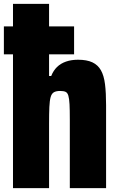

<svg xmlns="http://www.w3.org/2000/svg" viewBox="-21 -891 615 990"><path d="M-1 -611V-755H361V-611ZM46 79V-871H232V-499H243Q254 -527 273 -545.5Q292 -564 319.5 -573.5Q347 -583 381 -583Q427 -583 455.5 -569.5Q484 -556 499.5 -528.5Q515 -501 520.5 -456.5Q526 -412 526 -349V79H339V-275Q339 -325 337.5 -353.5Q336 -382 331.5 -397.5Q327 -413 317 -417.5Q307 -422 289 -422Q268 -422 256.5 -415Q245 -408 240 -390Q235 -372 233.5 -339.5Q232 -307 232 -253V79Z"/></svg>

Font: Farlight84_Sys_V01
Style: Bold
Weight: 700
Designer: Monotype Design Team, Nadine Chahine and Nizar Qandah
Foundry: Monotype Imaging Inc.
Version: Version 2.004;October 31, 2024;FontCreator 14.0.0.2814 64-bi